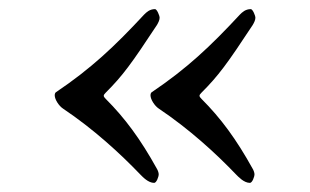

<svg xmlns="http://www.w3.org/2000/svg" viewBox="-20 -420 680 421"><path d="M422 -217C459 -254 478 -280 534 -365C537 -370 540 -376 540 -381C540 -386 534 -400 530 -400C518 -400 511 -393 506 -388C441 -318 390 -270 313 -218C311 -217 310 -214 310 -211C310 -202 319 -188 328 -182C395 -137 453 -84 498 -37C503 -32 515 -19 528 -19C533 -19 538 -32 538 -38C538 -41 536 -47 534 -50C498 -115 464 -161 422 -203C416 -209 416 -211 422 -217ZM212 -217C249 -254 268 -280 324 -365C327 -370 330 -376 330 -381C330 -386 324 -400 320 -400C308 -400 301 -393 296 -388C231 -318 180 -270 103 -218C101 -217 100 -214 100 -211C100 -202 109 -188 118 -182C185 -137 243 -84 288 -37C293 -32 305 -19 318 -19C323 -19 328 -32 328 -38C328 -41 326 -47 324 -50C288 -115 254 -161 212 -203C206 -209 206 -211 212 -217Z"/></svg>

Font: EB Garamond SC 08
Style: Regular
Weight: 400
Version: Version 0.016